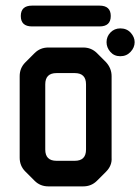

<svg xmlns="http://www.w3.org/2000/svg" viewBox="-20 -654 499 683"><path d="M103 -11Q123 9 152 9H276Q305 9 325 -11L357 -43Q379 -65 377 -93V-383Q377 -411 357 -433L325 -465Q305 -485 276 -485H152Q123 -485 103 -465L70 -432Q50 -412 50 -383V-93Q50 -64 70 -44ZM141 -122V-354Q141 -394 181 -394H246Q286 -394 286 -354V-122Q286 -82 246 -82H181Q141 -82 141 -122ZM54 -597Q54 -560 94 -560H334Q374 -560 374 -597Q374 -634 334 -634H94Q54 -634 54 -597ZM408 -454Q430 -454 444.5 -469.5Q459 -485 459 -504Q459 -522 445 -537.5Q431 -553 408 -553Q387 -553 373 -538.5Q359 -524 359 -504Q359 -485 372.5 -469.5Q386 -454 408 -454Z"/></svg>

Font: WDXL Lubrifont JP N
Style: Regular
Weight: 400
Designer: [WDXL Lubrifont] Copyright 2020-2022 (c) NightFurySL2001, Skr-ZERO; [ZCOOL QingKe HuangYou] Copyright 2018-2022 (c) The 
Version: Version 2.001;hotconv 1.1.1;makeotfexe 2.6.0